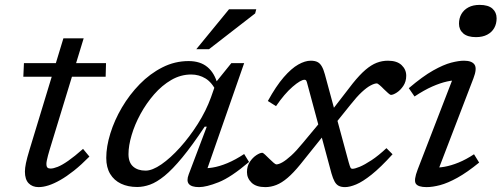

<svg xmlns="http://www.w3.org/2000/svg" viewBox="-20 -756 2053 786"><path d="M75.5 -442 78 -497.5H414L412.5 -442ZM183.5 -144Q179.5 -131 176.5 -119.5Q173.5 -108 171.8 -99.5Q170 -91 170 -85.5Q170 -74 174.2 -70Q178.5 -66 187 -66Q198.5 -66 216.2 -73Q234 -80 259.5 -97.8Q285 -115.5 320 -146.5L346 -115Q312.5 -81 282.5 -57.2Q252.5 -33.5 226.5 -18.8Q200.5 -4 178.5 3Q156.5 10 138 10Q112.5 10 97.2 -5.8Q82 -21.5 82 -53.5Q82 -67.5 86.2 -88.2Q90.5 -109 101 -143.5L239.5 -599H322.5Z M752.5 -42 826.5 -237.5H818Q766.5 -160 726.2 -111.2Q686 -62.5 653.8 -36.2Q621.5 -10 594.2 -0.2Q567 9.5 541.5 9.5Q504 9.5 475.5 -4Q447 -17.5 431 -44Q415 -70.5 415 -109.5Q415 -156 431.8 -210Q448.5 -264 479.2 -316.2Q510 -368.5 552 -411.5Q594 -454.5 644.8 -480.2Q695.5 -506 752 -506Q800 -506 829.2 -481.5Q858.5 -457 870.5 -411.5L866 -381Q847.5 -419 821 -435Q794.5 -451 762.5 -451Q720 -451 681.5 -428.8Q643 -406.5 611 -369.8Q579 -333 555.2 -289.5Q531.5 -246 518.8 -202.8Q506 -159.5 506 -125Q506 -91 525 -74.2Q544 -57.5 576 -57.5Q603.5 -57.5 640.8 -83.2Q678 -109 717 -152.2Q756 -195.5 789.8 -248.8Q823.5 -302 843.5 -357L866.5 -422.5L927 -497.5H979.5L819 -37.5L799 -68Q821.5 -65.5 849.8 -70Q878 -74.5 911 -88.2Q944 -102 979.5 -125.5L999.5 -93Q925.5 -30 875 -10Q824.5 10 795 10Q764 10 753.2 -2.8Q742.5 -15.5 752.5 -42ZM783.5 -554.5 917.5 -718H1029L1024.5 -701L835.5 -554.5Z M1345 -240.5 1314.5 -214 1209.5 -83Q1181 -48 1157.2 -27.8Q1133.5 -7.5 1111.2 1.2Q1089 10 1066 10Q1028.5 10 1009.8 -8.2Q991 -26.5 991 -51.5Q991 -76 1002.8 -93.5Q1014.5 -111 1029.5 -120.8Q1044.5 -130.5 1053.5 -130.5Q1057 -130.5 1064.8 -123.2Q1072.5 -116 1082 -106.5Q1091 -97.5 1099.5 -90.2Q1108 -83 1111 -83Q1121 -83 1136 -91.5Q1151 -100 1172 -119Q1193 -138 1219.5 -170.5L1299 -266L1327 -289L1424 -414.5Q1452.5 -450 1476.2 -470.2Q1500 -490.5 1522.2 -499Q1544.5 -507.5 1568 -507.5Q1605 -507.5 1624 -489.5Q1643 -471.5 1643 -446Q1643 -422 1631 -404.2Q1619 -386.5 1604.2 -377Q1589.5 -367.5 1580 -367.5Q1577.5 -367.5 1569.2 -374.5Q1561 -381.5 1551.5 -391Q1542.5 -400.5 1534.2 -407.5Q1526 -414.5 1522.5 -414.5Q1513 -414.5 1497.2 -406.2Q1481.5 -398 1461 -379Q1440.5 -360 1414.5 -327ZM1587 -124.5Q1538 -70.5 1501.2 -41.2Q1464.5 -12 1438 -1Q1411.5 10 1392.5 10Q1377 10 1366.8 4.8Q1356.5 -0.5 1349.8 -12.8Q1343 -25 1337 -46L1238.5 -411.5Q1236 -422 1233.8 -425.8Q1231.5 -429.5 1227 -429.5Q1211 -429.5 1177.8 -400.8Q1144.5 -372 1110 -321.5L1076.5 -342.5Q1110 -403.5 1141.5 -439.8Q1173 -476 1201 -491.8Q1229 -507.5 1252 -507.5Q1269 -507.5 1279.5 -502.2Q1290 -497 1297.2 -484.5Q1304.5 -472 1310 -451.5L1407.5 -91.5Q1412.5 -74 1415 -69.5Q1417.5 -65 1423 -65Q1432.5 -65 1452.5 -73.2Q1472.5 -81.5 1501 -100.2Q1529.5 -119 1562 -149.5Z M1690 -62.5 1841.5 -454.5 1859.5 -427Q1838 -428.5 1810.5 -422.5Q1783 -416.5 1749.5 -401.8Q1716 -387 1677 -361L1653.5 -395Q1710.5 -443.5 1753.2 -467.5Q1796 -491.5 1827 -499.5Q1858 -507.5 1879.5 -507.5Q1912 -507.5 1922.8 -491.2Q1933.5 -475 1918 -435L1767 -41.5L1749.5 -70.5Q1772 -68.5 1799.2 -73.2Q1826.5 -78 1857.2 -90.5Q1888 -103 1920.5 -124.5L1941.5 -90.5Q1892.5 -50.5 1852.8 -28.5Q1813 -6.5 1781.8 1.8Q1750.5 10 1726.5 10Q1691.5 10 1682.2 -4.2Q1673 -18.5 1690 -62.5ZM1859 -659Q1859 -681.5 1869 -698.8Q1879 -716 1897.8 -726Q1916.5 -736 1943.5 -736Q1978.5 -736 1995.8 -720.8Q2013 -705.5 2013 -681Q2013 -658.5 2003.2 -641.2Q1993.5 -624 1974.5 -614Q1955.5 -604 1928.5 -604Q1894 -604 1876.5 -619.2Q1859 -634.5 1859 -659Z"/></svg>

Font: Newsreader 8pt
Style: Italic
Weight: 400
Italic angle: -17°
Version: Version 1.003